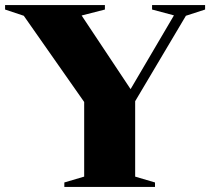

<svg xmlns="http://www.w3.org/2000/svg" viewBox="-35 -735 826 755"><path d="M58.5 -673 -15 -697.5V-715H377.5V-697.5L286 -674L478.5 -384.5L649 -674.5L563 -697.5V-715H771.5V-697.5L696 -673L496.5 -337V-40.5L574.5 -17.5V0H218V-17.5L296 -40.5V-334Z"/></svg>

Font: Newsreader Display
Style: Bold
Weight: 700
Designer: Hugues Gentile
Foundry: Production Type
Version: Version 1.001